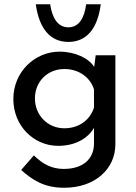

<svg xmlns="http://www.w3.org/2000/svg" viewBox="-20 -679 644 907"><path d="M303 -481C388 -481 441 -542 456 -659H387C379 -596 354 -550 303 -550C252 -550 226 -596 217 -659H149C165 -544 217 -481 303 -481ZM283 208C430 208 525 118 525 3V-418H432L425 -363C399 -404 335 -435 261 -435C146 -435 43 -341 43 -211C43 -85 139 10 255 10C336 10 396 -26 424 -75V1C423 73 371 119 281 119C223 119 181 95 140 55L80 124C132 170 187 208 283 208ZM145 -214C145 -295 206 -353 284 -353C352 -353 406 -314 424 -257V-171C406 -113 354 -73 284 -73C206 -73 145 -134 145 -214Z"/></svg>

Font: Reem Kufi
Style: Regular
Weight: 400
Designer: Khaled Hosny
Version: Version 0.007